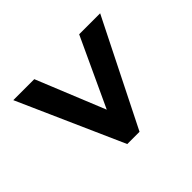

<svg xmlns="http://www.w3.org/2000/svg" viewBox="-135 -783 841 841"><g transform="rotate(45 286.0 -362.0)"><path d="M42 -93V-223L361 -353L42 -501V-631L531 -386V-310Z"/></g></svg>

Font: Noto Sans Tamil ExtraBold
Style: Regular
Weight: 800
Designer: Jelle Bosma - Monotype Design Team
Foundry: Monotype Imaging Inc.
Version: Version 2.004; ttfautohint (v1.8.4.7-5d5b)